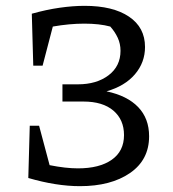

<svg xmlns="http://www.w3.org/2000/svg" viewBox="-20 -629 594 658"><path d="M82 -198H114L150 -63Q205 -52 247 -52Q321 -52 363 -81.5Q405 -111 405 -166Q405 -219 368.5 -250Q332 -281 266 -281H194V-340H247Q311 -340 352 -371Q393 -402 393 -455Q393 -479 383.5 -499.5Q374 -520 358 -538Q321 -548 269 -548Q218 -548 161 -538L126 -404H94L89 -582Q139 -596 184.5 -602.5Q230 -609 270 -609Q367 -609 422 -572Q477 -535 477 -468Q477 -415 442.5 -374.5Q408 -334 345 -316Q416 -301 453.5 -262Q491 -223 491 -162Q491 -81 425.5 -36Q360 9 254 9Q173 9 77 -19Z"/></svg>

Font: Piazzolla
Style: Regular
Weight: 400
Designer: Juan Pablo del Peral
Foundry: Huerta Tipografica
Version: Version 1.330